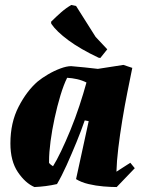

<svg xmlns="http://www.w3.org/2000/svg" viewBox="-20 -743 590 775"><path d="M119 12Q82 -4 52 -48.5Q22 -93 22 -164Q22 -248 55 -312Q88 -376 132 -414Q149 -428 173.5 -442.5Q198 -457 223.5 -466.5Q249 -476 267 -476Q294 -474 321 -471Q348 -468 375 -465L478 -481L514 -469Q505 -425 494 -370Q483 -315 473.5 -257Q464 -199 457.5 -145Q451 -91 450 -50L506 -86L524 -64L451 12Q428 12 397.5 9.5Q367 7 337.5 0Q308 -7 287 -20L338 -254L322 -257Q308 -216 288.5 -168.5Q269 -121 249 -76.5Q229 -32 210 0Q188 5 165 8Q142 11 119 12ZM194 -72Q208 -94 226.5 -132.5Q245 -171 264.5 -218.5Q284 -266 300.5 -316Q317 -366 329 -410Q311 -419 291 -423.5Q271 -428 251 -429Q237 -401 224 -358Q211 -315 200.5 -266.5Q190 -218 184 -172.5Q178 -127 178 -93V-85Q184 -78 194 -72ZM385 -509 378 -510Q304 -545 256 -580.5Q208 -616 187 -647L186 -655Q207 -676 227 -693.5Q247 -711 268 -723L287 -719L366 -594L413 -544Z"/></svg>

Font: Labrada ExtraBold
Style: Italic
Weight: 800
Italic angle: -7°
Designer: Mercedes Jáuregui
Foundry: Omnibus-Type Team
Version: Version 1.000; ttfautohint (v1.8.4.7-5d5b)